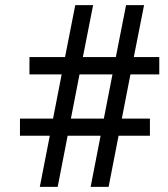

<svg xmlns="http://www.w3.org/2000/svg" viewBox="-20 -731 656 751"><path d="M373.5 -200.2H244.6L205.6 0H135.7L174.8 -200.2H58.1V-267.1H187.5L221.2 -439.9H95.2V-507.8H234.4L274.4 -710.9H344.2L304.2 -507.8H433.1L473.1 -710.9H543.5L503.4 -507.8H603V-439.9H490.2L456.5 -267.1H566.4V-200.2H443.8L404.8 0H334.5ZM257.3 -267.1H386.2L419.9 -439.9H291Z"/></svg>

Font: Shabnam FD
Style: Regular
Weight: 400
Foundry: DejaVu fonts team - Redesigned by Saber Rastikerdar - Based on Vazir font
Version: Version 5.00;October 20, 2019;FontCreator 12.0.0.2547 64-bit